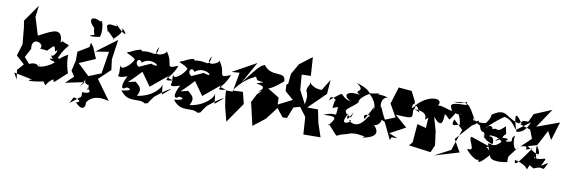

<svg xmlns="http://www.w3.org/2000/svg" viewBox="-66 -1365 6298 2135"><g transform="rotate(10 3083.0 -297.0)"><path d="M282 -476 212 -704 214 -656 233 -814 99 -622 111 -549 129 -360 88 -227 182 -143 118 -70 132 38 93 -35 302 7C232 21 255 42 431 6C479 84 438 21 534 -36C551 2 515 22 676 -126C700 -109 643 -193 649 -339L650 -335C533 -272 579 -260 542 -280C631 -486 693 -410 558 -471C533 -429 544 -476 539 -500C512 -625 407 -549 239 -464ZM341 -100C368 -120 343 -207 238 -158L178 -225L232 -327C208 -478 383 -410 329 -347L412 -339C487 -420 481 -417 499 -344C559 -412 485 -231 446 -313L560 -165C534 -305 372 -253 517 -231C503 -190 306 -107 354 -178Z M833 0 911 -139 780 -263 961 -342 908 -467 875 -511 868 -460 744 -385V-285L716 -166L756 -106L668 -21L882 -66ZM859 -590C803 -570 1008 -587 960 -601C985 -610 969 -808 938 -760C847 -811 785 -770 882 -678C882 -678 886 -550 942 -620Z M874 91C861 129 866 110 920 64L745 200C766 192 787 101 806 124C915 153 826 172 826 172C917 270 945 196 935 152C982 90 1050 58 1182 94L1021 -127C1065 -168 1110 -210 1151 -250L1136 -369L1168 -593L938 -421L1090 -445L1050 -195L911 -139L886 -93C875 -28 965 -37 930 -60C932 -21 945 42 916 -4C962 9 985 54 874 49ZM1123 -590C1066 -576 1228 -665 1189 -732C1271 -656 1242 -631 1105 -775C1183 -695 1027 -787 1018 -722C1035 -684 1033 -647 1042 -670Z M1752 -79 1739 -199C1748 -156 1653 -40 1481 -17C1529 -105 1489 -124 1440 -170C1315 -145 1337 -116 1502 -299L1475 -319L1602 -141L1809 -312L1774 -278L1849 -254C1692 -226 1816 -261 1878 -426C1717 -361 1824 -429 1722 -562C1725 -521 1545 -461 1633 -595C1609 -437 1597 -559 1413 -506C1449 -487 1501 -581 1320 -485C1242 -463 1330 -469 1388 -411C1370 -355 1236 -232 1241 -342L1243 -216C1247 -239 1192 -156 1340 -213C1278 -95 1293 -42 1354 -90C1429 -77 1386 -55 1300 -47C1398 85 1502 -2 1581 51C1636 37 1585 66 1687 -60C1606 24 1754 -123 1850 -163ZM1651 -318 1578 -398 1443 -338 1464 -330C1378 -353 1421 -462 1471 -390C1571 -484 1730 -346 1578 -395Z M2346 -79 2333 -199C2342 -156 2247 -40 2075 -17C2123 -105 2083 -124 2034 -170C1909 -145 1931 -116 2096 -299L2069 -319L2196 -141L2403 -312L2368 -278L2443 -254C2286 -226 2410 -261 2472 -426C2311 -361 2418 -429 2316 -562C2319 -521 2139 -461 2227 -595C2203 -437 2191 -559 2007 -506C2043 -487 2095 -581 1914 -485C1836 -463 1924 -469 1982 -411C1964 -355 1830 -232 1835 -342L1837 -216C1841 -239 1786 -156 1934 -213C1872 -95 1887 -42 1948 -90C2023 -77 1980 -55 1894 -47C1992 85 2096 -2 2175 51C2230 37 2179 66 2281 -60C2200 24 2348 -123 2444 -163ZM2245 -318 2172 -398 2037 -338 2058 -330C1972 -353 2015 -462 2065 -390C2165 -484 2324 -346 2172 -395Z M2769 -420C2882 -402 2840 -418 2763 -381C2763 -381 2920 -377 2801 -299C2810 -291 2882 -356 2791 -264L2743 -170L2803 89L2938 -16L3040 -149L3036 -271L2903 -352C2936 -349 3081 -465 3067 -466C3059 -582 2918 -473 2822 -602C2772 -580 2766 -578 2601 -366L2738 -609L2469 -461L2561 -468L2521 -248H2445L2452 -169L2469 -63L2510 93L2667 -134L2634 -265L2517 -260C2680 -491 2822 -437 2726 -494Z M3289 -212 3365 -111 3378 85 3572 83 3521 -67 3490 -218H3368L3559 -405L3571 -565L3493 -438C3353 -438 3342 -543 3354 -479C3284 -356 3374 -431 3335 -249L3258 -397L3244 -568L3347 -571L3333 -781L3194 -675L3125 -555L3114 -441L3096 -429L3100 -356L3196 -273L3020 -184L3118 -62L3296 -70L3167 -65L3217 -191Z M3645 -262 3705 -283C3694 -127 3717 -242 3561 -169C3720 -181 3709 -154 3633 -64C3615 -127 3746 62 3751 32C3803 -5 3921 6 3940 -74C3838 23 3893 -41 4002 -19C4141 10 4161 -105 4028 5C4200 -24 4215 -96 4095 -187C4136 -80 4296 -266 4135 -259L4261 -203C4154 -377 4180 -432 4180 -345C4134 -449 4232 -525 4262 -445C4230 -527 4050 -479 4142 -515C3934 -468 4108 -511 3861 -584C4005 -492 3816 -507 3924 -455C3807 -486 3708 -437 3834 -367C3664 -407 3797 -503 3596 -341C3597 -431 3701 -328 3658 -352ZM4052 -262 4018 -203C3964 -278 4121 -254 4056 -237C3996 -135 3929 -94 3850 -158C3947 -186 3713 -26 3831 -234C3809 -113 3856 -200 3887 -257L3866 -193C3707 -268 3865 -294 3926 -382C3923 -361 3887 -407 4023 -487C4002 -506 4130 -414 4099 -306C4073 -298 4109 -267 4098 -350Z M4591 -420 4563 -469C4593 -370 4650 -361 4549 -408C4772 -400 4625 -255 4714 -341L4708 -223L4607 -249L4590 -40L4556 0L4805 33L4841 -49L4820 -210L4776 -362C4868 -254 4891 -298 4888 -445C4874 -472 4877 -488 4830 -393C4901 -447 4920 -371 4951 -361C5046 -493 4956 -420 5076 -438C5052 -418 5012 -479 5028 -464C5012 -450 5063 -444 5076 -299C5097 -372 4949 -236 5003 -372L5109 -272L5028 -32L4850 62L5125 -20L5101 -58L5045 -159L5257 -395C5178 -369 5215 -469 5230 -397C5124 -589 5133 -586 4963 -563C5115 -544 5114 -631 5108 -552C4900 -550 4933 -524 4960 -460C4914 -460 4779 -539 4765 -456C4901 -582 4687 -610 4550 -451C4523 -504 4577 -427 4514 -416C4513 -503 4576 -421 4505 -552L4480 -601L4332 -614L4273 -422L4355 -280L4234 -231L4336 -21L4349 -55H4417L4316 -95L4491 -189L4352 -311C4584 -296 4532 -301 4531 -443C4512 -355 4558 -406 4552 -453Z M5448 -89C5394 -185 5288 -92 5442 -141L5226 -214C5179 -199 5307 -53 5212 -75C5163 -87 5321 63 5345 19C5340 63 5361 64 5464 -53C5457 -2 5534 20 5664 -6C5665 -96 5647 -38 5760 -193C5719 -100 5679 -255 5701 -312C5620 -253 5750 -238 5570 -225C5715 -263 5541 -296 5490 -214C5617 -282 5529 -250 5598 -312L5581 -396C5457 -272 5518 -412 5392 -303C5491 -334 5405 -409 5371 -342C5339 -323 5440 -422 5547 -496C5657 -479 5677 -364 5708 -384L5849 -488C5812 -408 5786 -368 5707 -355C5642 -541 5659 -594 5750 -448C5570 -460 5571 -616 5401 -495C5391 -527 5425 -476 5354 -392C5191 -365 5223 -455 5215 -342C5367 -442 5179 -402 5294 -354C5327 -238 5361 -342 5364 -227C5321 -315 5343 -206 5468 -173C5483 -299 5377 -232 5428 -267C5505 -262 5554 -265 5617 -124C5600 -195 5644 -233 5586 -243C5482 -115 5451 -188 5417 -172Z M5964 13C6106 -54 6045 70 6115 -77L6039 -30C6118 -183 6063 -81 5950 -105C5934 -161 6069 -127 5925 -139C6018 -56 5944 -124 5957 -246C6002 -178 6042 -86 5858 -220L5959 -250L6052 -426L6102 -333L6166 -542L5913 -450L6059 -666L5861 -583L5817 -490L5763 -489L5713 -453L5852 -406L5890 -309L5779 -204C5931 -245 5759 -135 5914 -205C5780 -15 5747 33 5744 -46C5954 5 5861 92 5916 -16Z"/></g></svg>

Font: Asimov Silicon
Style: Regular
Weight: 400
Designer: Google
Version: Version 2.000980; 2014